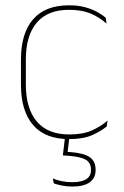

<svg xmlns="http://www.w3.org/2000/svg" viewBox="-20 -515 466 724"><path d="M240.5 9.5Q150.5 9.5 104.8 -43.5Q59 -96.5 59 -196V-290.5Q59 -389.5 104.8 -442.2Q150.5 -495 240.5 -495Q275.5 -495 302 -487.5Q328.5 -480 347.8 -469.2Q367 -458.5 379 -447.5L381.5 -426Q358.5 -447.5 324.2 -462.8Q290 -478 240 -478Q160 -478 118.8 -429.8Q77.5 -381.5 77.5 -290.5V-196.5Q77.5 -105.5 118.8 -56.8Q160 -8 241.5 -8Q293.5 -8 328 -23.8Q362.5 -39.5 385.5 -60.5L382.5 -38.5Q363 -21.5 328.8 -6Q294.5 9.5 240.5 9.5ZM242 -1 234 66.5 223 57Q226 57.5 233.2 57.8Q240.5 58 245.5 58.5Q295 62 317.8 77.2Q340.5 92.5 340.5 125V126.5Q340.5 157 317.8 172.8Q295 188.5 252.5 188.5Q232.5 188.5 214 184.8Q195.5 181 183 176.5L179 158Q194.5 164.5 213 168.2Q231.5 172 252 172Q288 172 305.5 160.5Q323 149 323 127V125.5Q323 98.5 303.5 87.2Q284 76 238.5 72.5Q234 72 228.5 71.8Q223 71.5 217 71L225.5 -1Z"/></svg>

Font: Anek Tamil Medium Thin
Style: Regular
Weight: 250
Version: Version 1.003